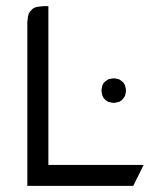

<svg xmlns="http://www.w3.org/2000/svg" viewBox="-20 -604 533 624"><path d="M68.8 0V-532.2L70.8 -549.8L73.2 -559.1L77.1 -565.9L85.9 -575.2L94.2 -580.1L103 -582L120.1 -584H137.2V-67.9H446.8L413.1 0ZM310.1 -305.2V-314L312 -323.2L313 -327.1L317.9 -335.9L324.2 -340.8L332 -346.2L335.9 -347.2L345.2 -349.1H354L362.8 -347.2L367.2 -346.2L375 -340.8L380.9 -335.9L386.2 -327.1L387.2 -323.2L389.2 -314V-305.2L387.2 -295.9L386.2 -292L380.9 -284.2L375 -277.8L367.2 -272.9L362.8 -272L354 -270H345.2L335.9 -272L332 -272.9L324.2 -277.8L317.9 -284.2L313 -292L312 -295.9Z"/></svg>

Font: Petahja
Style: Regular
Weight: 400
Designer: T. Christopher White
Version: Version 1.1